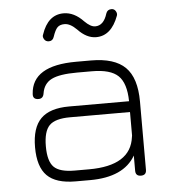

<svg xmlns="http://www.w3.org/2000/svg" viewBox="-49 -697 669 743"><g transform="rotate(-5 285.5 -326.0)"><path d="M343 -549Q306 -549 272 -585Q247 -610 225 -610Q207 -610 197.5 -600.5Q188 -591 179 -564Q174 -549 159 -549Q147 -549 141 -559Q135 -569 139 -577Q164 -652 225 -652Q266 -652 302 -614Q325 -591 343 -591Q376 -591 390 -637Q395 -652 411 -652Q422 -652 427.5 -642.5Q433 -633 430 -625Q402 -549 343 -549ZM215 0Q139 0 104.5 -34.5Q70 -69 70 -145Q70 -221 105 -256Q140 -291 215 -291H448Q447 -361 417 -390Q387 -419 315 -419H257Q189 -419 158 -403.5Q127 -388 121 -350Q118 -330 100 -330Q77 -330 79 -352Q86 -461 257 -461H315Q406 -461 448 -419.5Q490 -378 490 -286V-21Q490 0 469 0Q448 0 448 -21V-80Q402 0 271 0ZM271 -42Q433 -42 447 -152Q447 -153 447.5 -155Q448 -157 448 -158V-249H215Q157 -249 134.5 -226Q112 -203 112 -145Q112 -87 134.5 -64.5Q157 -42 215 -42Z"/></g></svg>

Font: Jura Light
Style: Regular
Weight: 300
Designer: Daniel Johnson, Alexei Vanyashin
Foundry: Daniel Johnson
Version: Version 5.103